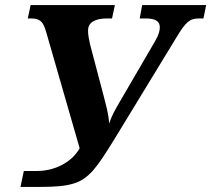

<svg xmlns="http://www.w3.org/2000/svg" viewBox="-20 -734 835 759"><path d="M794.9 -713.9 784.2 -661.1H766.1Q752 -661.1 741.5 -657.7Q731 -654.3 721.2 -645.8Q711.4 -637.2 700.9 -622.6Q690.4 -607.9 676.8 -585L431.2 -182.1Q406.2 -141.6 386.7 -112.1Q367.2 -82.5 349.1 -61.8Q331.1 -41 311.8 -27.8Q292.5 -14.6 268.1 -7.6Q243.7 -0.5 212.2 2.2Q180.7 4.9 138.2 4.9H61L74.2 -58.1H127Q150.9 -58.1 175.3 -63.7Q199.7 -69.3 222.2 -80.6Q244.6 -91.8 263.4 -108.6Q282.2 -125.5 294.9 -147.9L162.1 -608.9Q157.7 -623.5 153.1 -633.5Q148.4 -643.6 141.6 -649.7Q134.8 -655.8 125.2 -658.4Q115.7 -661.1 102.1 -661.1H89.8L101.1 -713.9H434.1L422.9 -661.1H401.9Q368.2 -661.1 348.1 -649.4Q328.1 -637.7 328.1 -612.8Q328.1 -600.1 330.6 -585.7Q333 -571.3 335.9 -559.1L389.2 -356.9Q391.6 -346.7 395.5 -332.5Q399.4 -318.4 402.8 -303Q406.2 -287.6 408.7 -272.2Q411.1 -256.8 411.1 -245.1Q416 -259.3 420.4 -269.3Q424.8 -279.3 429.9 -289.6Q435.1 -299.8 442.1 -312Q449.2 -324.2 460 -342.8L592.8 -570.8Q603.5 -589.4 607.7 -602.3Q611.8 -615.2 611.8 -626Q611.8 -644 598.1 -652.6Q584.5 -661.1 555.2 -661.1H532.2L542 -713.9Z"/></svg>

Font: Droid Serif
Style: Bold Italic
Weight: 700
Italic angle: -12°
Designer: Monotype Design team
Foundry: Monotype Imaging Inc.
Version: Version 1.03